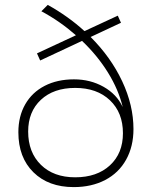

<svg xmlns="http://www.w3.org/2000/svg" viewBox="-20 -763 610 784"><path d="M525 -236Q525 -165 495 -111Q465 -57 409.5 -28Q354 1 281 1Q178 1 116.5 -59.5Q55 -120 55 -223Q55 -288 83 -337Q111 -386 162.5 -412.5Q214 -439 282 -439Q349 -439 403 -408.5Q457 -378 481 -326Q464 -397 421 -466.5Q378 -536 315 -596L144 -516L131 -545L290 -619Q224 -677 149 -717L175 -743Q258 -697 325 -636L461 -699L474 -670L350 -612Q433 -529 479 -431Q525 -333 525 -236ZM482 -219Q482 -303 429 -353.5Q376 -404 287 -404Q199 -404 147 -355.5Q95 -307 95 -226Q95 -141 147 -90Q199 -39 287 -39Q376 -39 429 -88Q482 -137 482 -219Z"/></svg>

Font: Argentum Sans ExtraLight
Style: Regular
Weight: 275
Designer: Julieta Ulanovsky (Modified by Cristiano Sobral)
Foundry: Julieta Ulanovsky
Version: Version 1.000; ttfautohint (v1.5.65-e2d9)